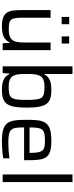

<svg xmlns="http://www.w3.org/2000/svg" viewBox="606 -1390 791 2044"><g transform="rotate(90 1002.0 -367.5)"><path d="M160 -708V-628H237V-708ZM367 -708V-628H443V-708ZM261 8C365 8 409 -25 430 -73H436L440 0H513V-510H432V-247C432 -134 425 -65 294 -65C184 -65 168 -81 168 -219V-510H87V-191C87 -54 111 8 261 8Z M936 8C1084 8 1125 -48 1125 -255C1125 -463 1085 -518 938 -518C856 -518 800 -501 772 -445H767V-743H686V0H758L762 -73H768C797 -4 866 8 936 8ZM904 -64C840 -64 801 -80 784 -118C768 -152 767 -196 767 -255C767 -315 769 -359 785 -393C801 -429 839 -445 904 -445C1027 -445 1043 -423 1043 -255C1043 -85 1027 -64 904 -64Z M1685 -228V-255C1685 -446 1676 -518 1480 -518C1270 -518 1255 -444 1255 -254C1255 -54 1278 8 1485 8C1547 8 1623 2 1665 -6V-72C1618 -65 1550 -60 1502 -60C1348 -60 1336 -89 1336 -228ZM1478 -450C1578 -450 1607 -433 1607 -296V-286H1336C1337 -425 1352 -450 1478 -450Z M1837 -743V0H1918V-743Z"/></g></svg>

Font: Saira UNSAM
Style: Regular
Weight: 400
Designer: Hector Gatti with collaboration of the Omnibus-Type team
Foundry: Omnibus-Type
Version: Version 0.072;PS 000.072;hotconv 1.0.88;makeotf.lib2.5.64775